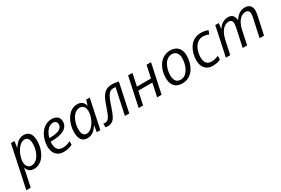

<svg xmlns="http://www.w3.org/2000/svg" viewBox="67 -1687 4488 3069"><g transform="rotate(-30 2311.5 -152.5)"><path d="M143.1 -536.1H209L190.9 -418.9H194.3Q233.4 -483.9 279.8 -515.1Q326.2 -546.4 382.3 -546.4Q451.2 -546.4 488.3 -498.3Q525.4 -450.2 525.4 -357.9Q525.4 -294.4 509.5 -233.6Q493.7 -172.9 464.4 -122.8Q435.1 -72.8 395.5 -40.5Q335 8.3 260.7 8.3Q158.2 8.3 129.9 -90.3H127.4Q123.5 -55.7 106.4 21.5L59.6 240.2H-21.5ZM415 -206.1Q441.9 -275.9 441.9 -350.1Q441.9 -477.1 357.4 -477.1Q318.8 -477.1 281.2 -448.7Q243.7 -420.4 212.9 -368.2Q185.1 -325.2 169.9 -271.7Q154.8 -218.3 154.8 -179.2Q154.8 -124.5 180.4 -92Q206.1 -59.6 251 -59.6Q302.7 -59.6 345.5 -97.7Q388.2 -135.7 415 -206.1Z M619.6 -196.8Q619.6 -257.3 636 -314.9Q652.3 -372.6 682.9 -419.9Q713.4 -467.3 755.4 -498Q818.8 -544.4 896 -544.4Q938.5 -544.4 970.2 -529.8Q1002 -515.1 1019 -487.8Q1036.1 -460.4 1036.1 -423.8Q1036.1 -322.8 938.5 -275.4Q859.4 -237.3 723.6 -237.3H704.6Q702.6 -222.2 702.6 -199.2Q702.6 -128.9 734.9 -92.3Q767.1 -55.7 828.6 -55.7Q862.3 -55.7 896.7 -65.2Q931.2 -74.7 969.2 -94.2V-27.8Q930.7 -8.3 891.4 0.7Q852.1 9.8 808.1 9.8Q749 9.8 706.8 -14.9Q664.6 -39.6 642.1 -85.9Q619.6 -132.3 619.6 -196.8ZM956.1 -416.5Q956.1 -445.8 937.3 -464.1Q918.5 -482.4 886.7 -482.4Q849.6 -482.4 814.9 -459.2Q780.3 -436 753.9 -394Q727.5 -352.1 714.4 -297.9H735.8Q845.2 -297.9 900.6 -327.9Q956.1 -357.9 956.1 -416.5Z M1102.1 -179.7Q1102.1 -242.2 1118.7 -303.5Q1135.3 -364.7 1165.3 -415.5Q1195.3 -466.3 1234.9 -497.6Q1294.4 -544.4 1366.2 -544.4Q1419.4 -544.4 1452.9 -519.8Q1486.3 -495.1 1500.5 -444.3H1503.9L1531.7 -536.1H1597.2L1484.4 0H1418.5L1436 -116.7H1433.1Q1394.5 -53.2 1348.4 -21.7Q1302.2 9.8 1243.7 9.8Q1173.3 9.8 1137.7 -38.1Q1102.1 -85.9 1102.1 -179.7ZM1416 -169.4Q1442.4 -211.9 1457.5 -264.2Q1472.7 -316.4 1472.7 -356.9Q1472.7 -391.1 1462.4 -417.5Q1452.1 -443.8 1431.6 -460Q1409.2 -477.1 1377.4 -477.1Q1325.7 -477.1 1283.7 -441.2Q1241.7 -405.3 1214.8 -336.9Q1185.5 -263.7 1185.5 -186Q1185.5 -121.1 1206.5 -90.3Q1227.5 -59.6 1270.5 -59.6Q1309.1 -59.6 1347.4 -88.9Q1385.7 -118.2 1416 -169.4Z M1577.6 -0.5V-68.4Q1593.8 -63 1608.9 -63Q1639.2 -63 1659.4 -78.6Q1679.7 -94.2 1699.2 -132.3Q1719.2 -171.9 1754.9 -277.8Q1797.9 -407.7 1837.4 -459Q1868.7 -502.4 1910.2 -522Q1951.7 -541.5 2011.7 -541.5Q2070.3 -541.5 2129.4 -526.4L2017.6 0H1937.5L2038.6 -474.1Q2021 -477.1 2004.4 -477.1Q1961.9 -477.1 1934.6 -458.3Q1907.2 -439.5 1883.3 -394Q1858.4 -347.2 1827.1 -250Q1788.1 -130.9 1761.2 -83.5Q1734.9 -36.1 1701.7 -15.1Q1668.5 5.9 1619.1 5.9Q1594.7 5.9 1577.6 -0.5Z M2305.7 -536.1H2385.7L2338.4 -310.1H2597.7L2646.5 -536.1H2728.5L2614.3 0H2532.2L2584 -243.2H2324.7L2272.5 0H2190.9Z M2805.7 -198.2Q2805.7 -261.7 2822 -320.1Q2838.4 -378.4 2868.9 -425.5Q2899.4 -472.7 2940.9 -502Q3004.4 -546.4 3084.5 -546.4Q3145 -546.4 3187.7 -522.5Q3230.5 -498.5 3252.9 -452.9Q3275.4 -407.2 3275.4 -343.8Q3275.4 -278.8 3259.3 -219Q3243.2 -159.2 3212.9 -111.6Q3182.6 -64 3141.1 -34.7Q3078.6 9.8 2995.6 9.8Q2903.3 9.8 2854.5 -43.9Q2805.7 -97.7 2805.7 -198.2ZM3169.9 -209.5Q3192.4 -271 3192.4 -345.7Q3192.4 -410.6 3162.4 -445.8Q3132.3 -481 3076.7 -481Q3023.4 -481 2980.7 -442.9Q2938 -404.8 2913.1 -335.9Q2889.2 -269.5 2889.2 -198.7Q2889.2 -55.7 3004.4 -55.7Q3059.1 -55.7 3102.3 -95.9Q3145.5 -136.2 3169.9 -209.5Z M3369.6 -199.2Q3369.6 -262.2 3386 -320.6Q3402.3 -378.9 3432.6 -425.8Q3462.9 -472.7 3504.4 -501.5Q3566.9 -544.4 3648.9 -544.4Q3721.7 -544.4 3780.8 -519.5L3756.3 -453.1Q3700.7 -477.5 3649.4 -477.5Q3593.3 -477.5 3548.8 -443.1Q3504.4 -408.7 3478.5 -343.8Q3452.6 -279.8 3452.6 -202.6Q3452.6 -125.5 3490.2 -89.4Q3520 -59.6 3572.3 -59.6Q3606.9 -59.6 3637.2 -66.9Q3667.5 -74.2 3703.1 -91.3V-22Q3641.1 9.8 3558.1 9.8Q3500 9.8 3457.5 -15.1Q3415 -40 3392.3 -87.2Q3369.6 -134.3 3369.6 -199.2Z M3914.6 -536.1H3980L3965.8 -436H3968.8Q4041 -544.4 4153.8 -544.4Q4206.1 -544.4 4235.1 -513.4Q4264.2 -482.4 4268.1 -422.9H4271Q4307.6 -482.9 4356 -513.7Q4404.3 -544.4 4461.4 -544.4Q4521.5 -544.4 4554.2 -511.7Q4586.9 -479 4586.9 -417.5Q4586.9 -396 4584.7 -378.7Q4582.5 -361.3 4576.2 -328.1L4504.9 0H4423.3L4493.7 -326.7Q4504.9 -378.9 4504.9 -407.7Q4504.9 -440.9 4486.6 -459.2Q4468.3 -477.5 4436 -477.5Q4407.7 -477.5 4381.8 -466.1Q4356 -454.6 4333.5 -432.6Q4303.2 -403.8 4281.2 -358.4Q4259.3 -313 4247.1 -255.9L4193.4 0H4111.3L4181.2 -324.2Q4192.4 -382.8 4192.4 -398.4Q4192.4 -477.5 4126.5 -477.5Q4083.5 -477.5 4045.2 -450.4Q4006.8 -423.3 3979.5 -374Q3949.2 -318.4 3932.6 -240.7L3881.8 0H3801.3Z"/></g></svg>

Font: Viking Open Sans
Style: Italic
Weight: 400
Italic angle: -12°
Foundry: Ascender Corporation
Version: Version 2.000